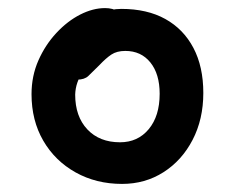

<svg xmlns="http://www.w3.org/2000/svg" viewBox="-20 -725 581 475"><path d="M282 -270Q218 -270 167 -298.5Q116 -327 87 -377Q58 -427 58 -492Q58 -537 75 -575.5Q92 -614 119.5 -643.5Q147 -673 178.5 -689Q210 -705 240 -705Q259 -705 273 -696.5Q287 -688 288 -666Q288 -649 283.5 -634Q279 -619 268 -607.5Q257 -596 235 -589Q204 -573 185.5 -547.5Q167 -522 166 -491Q166 -437 196 -405Q226 -373 277 -373Q321 -373 348 -405.5Q375 -438 375 -493Q375 -542 352 -570.5Q329 -599 290 -599Q269 -599 255.5 -590Q242 -581 226 -564Q208 -546 198.5 -537Q189 -528 171 -528Q156 -528 143.5 -538.5Q131 -549 131 -572Q131 -595 144 -618Q157 -641 178.5 -660.5Q200 -680 226.5 -691.5Q253 -703 280 -703Q344 -703 389 -678Q434 -653 458.5 -606.5Q483 -560 483 -495Q483 -430 456.5 -379Q430 -328 384.5 -299Q339 -270 282 -270Z"/></svg>

Font: Shantell Sans Medium
Style: Regular
Weight: 500
Designer: Stephen Nixon, Anya Danilova, Shantell Martin
Foundry: Arrow Type
Version: Version 1.011;[c5ecc13dd]